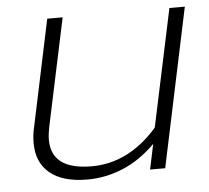

<svg xmlns="http://www.w3.org/2000/svg" viewBox="-44 -582 703 645"><g transform="rotate(-5 307.0 -260.0)"><path d="M56 -122Q56 -149 61 -170L138 -535H190L113 -172Q108 -147 108 -129Q108 -28 244 -28Q369 -28 466 -139L550 -535H602L489 0H438L456 -85Q405 -34 346.5 -9.5Q288 15 226 15Q143 15 99.5 -21Q56 -57 56 -122Z"/></g></svg>

Font: Prompt ExtraLight
Style: Italic
Weight: 275
Italic angle: -12°
Designer: Katatrad Team
Foundry: CadsonDemak
Version: Version 1.000